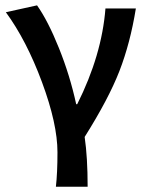

<svg xmlns="http://www.w3.org/2000/svg" viewBox="-20 -523 549 721"><path d="M189.9 178.2Q195.8 126.5 195.8 48.8Q195.8 -57.6 137.7 -214.4Q79.6 -371.1 2 -477.1L119.1 -502.9Q160.2 -444.8 201.4 -342.3Q242.7 -239.7 266.1 -131.8H270Q362.3 -315.9 376 -491.2H490.2Q469.2 -361.3 428.5 -256.3Q387.7 -151.4 297.9 -8.8Q309.1 67.9 309.1 178.2Z"/></svg>

Font: Source Sans 3 Semibold
Style: Regular
Weight: 600
Designer: Paul D. Hunt
Foundry: Adobe
Version: Version 3.052;hotconv 1.1.0;makeotfexe 2.6.0